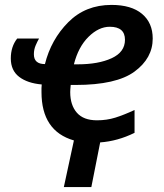

<svg xmlns="http://www.w3.org/2000/svg" viewBox="-20 -571 668 782"><path d="M240 191H352L388 9Q459 4 528 -30V-123Q485 -103 450 -92Q415 -81 375 -81Q320 -81 293 -112Q266 -143 266 -196Q266 -205 268 -225H288Q454 -225 528 -279.5Q602 -334 602 -414Q602 -478 558.5 -514.5Q515 -551 434 -551Q328 -551 258 -480.5Q188 -410 163 -310Q118 -310 118 -350Q118 -369 125 -385.5Q132 -402 139 -414H50Q24 -381 24 -333Q24 -284 58 -258Q92 -232 150 -227Q149 -220 149 -212Q149 -204 149 -196Q149 -37 281 1ZM281 -309Q299 -380 340.5 -421Q382 -462 427 -462Q489 -462 489 -409Q489 -359 435 -334Q381 -309 296 -309Z"/></svg>

Font: Noto Sans UI Medium
Style: Italic
Weight: 500
Italic angle: -12°
Designer: Monotype Design Team
Foundry: Monotype Imaging Inc.
Version: Version 1.901